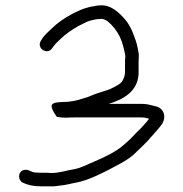

<svg xmlns="http://www.w3.org/2000/svg" viewBox="-20 -675 675 708"><path d="M530 -237C527.3 -234.3 524.7 -231 522 -227C506.9 -210.7 500.6 -202 485 -188C471.9 -173.5 454.7 -156.3 439 -143C409.3 -115.8 366 -95.7 327 -79C303.1 -69.4 280.7 -56 253 -51C225.4 -46.8 199.9 -37 168 -37C162 -37.7 155.7 -38 149 -38H129C122.3 -38 115.3 -38.3 108 -39C92.7 -40.9 82.9 -53.4 66 -47.5C44.2 -39.9 46.6 -8.3 65 -1C83.3 7.1 101.7 12 129 12H165C180.4 13.4 190.5 10.3 204 9C227.6 6.6 240.9 1.7 263 -2C305.2 -11 341.2 -29.1 377 -47C411.5 -65.4 445.5 -81.2 473 -105C495.2 -127.2 520.2 -148.5 539 -172C548.9 -183.1 571.9 -208.1 579 -220C594 -246.6 583.4 -274.3 558 -282L542 -286C527.2 -289.7 519.7 -292 500 -292H381C433.9 -308.5 486.7 -336.5 491 -401V-447C491 -457.4 493.2 -470.2 491 -480C487.6 -500.7 483.7 -518.7 476 -538C464.4 -570.5 453.9 -590.7 431.5 -614C412.1 -634.2 384.6 -658.8 347 -655C341.7 -655 336.3 -654.3 331 -653C303.4 -649.1 282.3 -641.7 261 -631L243 -622C217.5 -607.9 191.6 -590.6 172 -571C157.7 -556.7 149.1 -551.1 137 -535L131 -525C112.9 -497.8 154.1 -470.2 172 -497L179 -506C186.9 -517.1 195.5 -523.5 205 -533C223.5 -551.5 244.1 -563.7 267 -578L301 -595L313 -599C325.1 -602 336.2 -605 350 -605C358.1 -607.7 369.5 -601.1 376 -597C396.3 -580.8 410.3 -562.4 422 -539C431 -521 437.6 -492.9 442 -471V-463C441.3 -457.7 441 -452.3 441 -447V-404C439.4 -393.1 434.5 -380.7 429 -373C422.8 -365.5 408.6 -357.8 401 -354L387 -347C374.1 -341.5 349.9 -335 336 -330C319.5 -324.5 305.6 -316.5 290 -313C265.7 -304.9 242.9 -299 212 -299C191.8 -297.6 164.2 -298.4 171.5 -276.5C175.6 -264.1 183 -252.8 190 -244C201.3 -242 212.7 -241 224 -241C234 -241.7 244.3 -242 255 -242H500C515.6 -242 518.5 -239.9 530 -237Z"/></svg>

Font: HoneyBee
Style: Book
Weight: 300
Foundry: Cannot Into Space Fonts
Version: Version 0.89